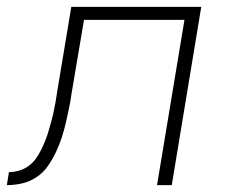

<svg xmlns="http://www.w3.org/2000/svg" viewBox="-52 -540 672 560"><path d="M406 0 486 -482H193L157 -269Q154 -247 149.5 -225Q145 -203 140 -181.5Q135 -160 128 -138.5Q121 -117 111 -96Q101 -75 87.5 -55.5Q74 -36 54 -23Q34 -10 12 -5Q-10 0 -32 0L-26 -38Q-12 -38 2.5 -42Q17 -46 30 -55Q43 -64 52 -76.5Q61 -89 68 -103Q75 -117 80.5 -131Q86 -145 90 -159Q94 -173 98 -187.5Q102 -202 105 -216.5Q108 -231 110.5 -245Q113 -259 115 -274L156 -520H535L449 0Z"/></svg>

Font: Iosevka XLt Ex Obl
Style: Regular
Weight: 200
Width: 7
Italic angle: -9°
Monospace: yes
Designer: Belleve Invis
Foundry: Belleve Invis
Version: Version 32.5.0; ttfautohint (v1.8.4)